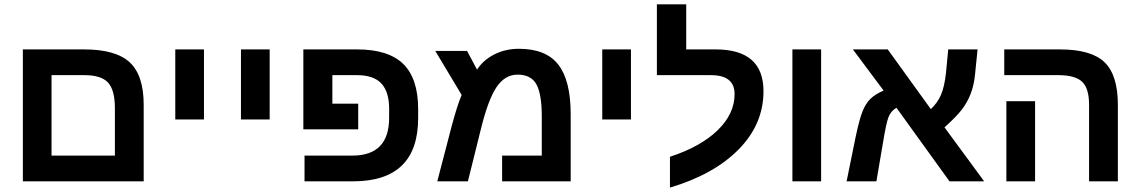

<svg xmlns="http://www.w3.org/2000/svg" viewBox="-20 -833 5235 882"><path d="M640.1 0H85V-606H367.2Q511.7 -606 575.9 -546.6Q640.1 -487.3 640.1 -351.1ZM216.8 -487.8V-118.2H507.8V-335.9Q507.8 -418.9 476.6 -453.4Q445.3 -487.8 367.2 -487.8Z M785.2 -606H917V-284.2H785.2Z M1086.9 -606H1218.8V-284.2H1086.9Z M1767.6 -333Q1767.6 -411.1 1731.9 -449.5Q1696.3 -487.8 1619.6 -487.8H1506.8V-356.9H1625.5V-238.8H1373.5V-606H1620.6Q1764.2 -606 1832.5 -539.1Q1900.9 -472.2 1900.9 -331.1V-291Q1900.9 0 1601.6 0H1378.9V-118.2H1598.6Q1767.6 -118.2 1767.6 -292Z M2363.8 -608.9Q2488.3 -608.9 2544.9 -535.9Q2601.6 -462.9 2601.6 -308.1V0H2286.6V-118.2H2468.8V-297.9Q2468.8 -400.9 2444.1 -445.6Q2419.4 -490.2 2357.4 -490.2Q2299.8 -490.2 2261 -432.9Q2222.2 -375.5 2188.5 -237.8L2129.4 0H1988.8L2054.7 -252.9Q2079.1 -344.7 2100.6 -397L1979.5 -599.1H2125.5L2171.4 -513.2Q2200.7 -558.1 2251.7 -583.5Q2302.7 -608.9 2363.8 -608.9Z M2746.6 -606H2878.4V-284.2H2746.6Z M3057.6 -112.8Q3198.2 -158.7 3276.4 -234.4Q3354.5 -310.1 3354.5 -400.9Q3354.5 -487.8 3245.6 -487.8H2997.6V-813H3132.3V-606H3267.6Q3487.3 -606 3487.3 -414.1Q3487.3 -262.7 3373.5 -147Q3259.8 -31.2 3057.6 28.8Z M3620.1 -606H3752V0H3620.1Z M3897.9 -606H4058.1L4255.9 -332Q4286.6 -359.9 4302.7 -397.5Q4318.8 -435.1 4325.7 -499L4335.9 -606H4470.7L4459 -490.2Q4454.1 -441.4 4439.2 -402.6Q4424.3 -363.8 4399.2 -330.6Q4374 -297.4 4318.8 -248L4501 0H4341.8L4098.1 -337.9Q4071.8 -322.8 4061 -293.7Q4050.3 -264.6 4036.1 -176.8L4005.9 0H3869.1L3910.2 -202.1Q3927.7 -285.6 3942.4 -321.8Q3957 -357.9 3978.8 -379.2Q4000.5 -400.4 4039.1 -417Z M4734.9 0H4603V-368.2H4734.9ZM5115.2 0H4982.9V-352.1Q4982.9 -426.8 4951.2 -457.3Q4919.4 -487.8 4840.8 -487.8H4593.3V-606H4849.1Q4993.2 -606 5054.2 -546.9Q5115.2 -487.8 5115.2 -351.1Z"/></svg>

Font: Liberation Sans
Style: Bold
Weight: 700
Designer: Steve Matteson
Foundry: Ascender Corporation
Version: Version 2.1.5